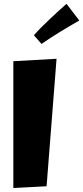

<svg xmlns="http://www.w3.org/2000/svg" viewBox="-20 -991 432 998"><path d="M222.2 -22.9 273.9 -685.5 49.3 -672.9V-13.7ZM195.8 -762.7C259.3 -806.6 325.2 -846.2 392.1 -884.3L325.7 -971.2C293 -942.9 261.2 -913.1 229.5 -882.8C203.6 -858.4 178.7 -833.5 156.2 -807.6Z"/></svg>

Font: Luckiest Guy
Style: Regular
Weight: 400
Designer: Astigmatic (AOETI)
Foundry: Astigmatic (AOETI)
Version: Version 1.001